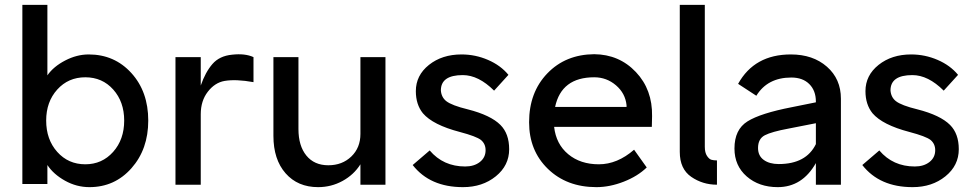

<svg xmlns="http://www.w3.org/2000/svg" viewBox="-20 -760 4007 790"><path d="M348 10Q295 10 247.5 -16.5Q200 -43 175 -81V-3H72V-740H175V-450Q200 -486 248 -511Q296 -536 345 -536Q451 -536 520.5 -459.5Q590 -383 590 -264Q590 -146 521 -68Q452 10 348 10ZM170 -264Q170 -186 215.5 -135Q261 -84 331 -84Q400 -84 445.5 -135Q491 -186 491 -264Q491 -341 446 -391.5Q401 -442 331 -442Q261 -442 215.5 -391.5Q170 -341 170 -264Z M702 0V-525H806V-408Q825 -463 854 -496.5Q883 -530 935 -535Q988 -541 1023 -525V-422Q951 -435 904 -427Q864 -420 835 -382.5Q806 -345 806 -290V0Z M1289 10Q1205 10 1155 -47Q1105 -104 1105 -201V-525H1208V-229Q1208 -160 1240.5 -120Q1273 -80 1331 -80Q1388 -80 1425.5 -116Q1463 -152 1463 -209V-525H1566V0H1463V-84Q1436 -41 1389.5 -15.5Q1343 10 1289 10Z M1885 10Q1749 10 1678 -81L1748 -141Q1804 -75 1894 -75Q1931 -75 1954.5 -93.5Q1978 -112 1978 -142Q1978 -168 1959 -184Q1940 -199 1872 -217Q1761 -246 1720 -294Q1691 -330 1691 -385Q1691 -450 1745 -493Q1799 -536 1879 -536Q1936 -536 1988 -513.5Q2040 -491 2072 -452L2013 -387Q1949 -451 1884 -451Q1794 -451 1794 -388Q1796 -360 1816 -344Q1839 -326 1905 -310Q1999 -286 2039 -246Q2075 -210 2075 -146Q2075 -79 2020 -34.5Q1965 10 1885 10Z M2434 10Q2312 10 2234.5 -65Q2157 -140 2157 -257Q2157 -380 2232 -458Q2307 -536 2425 -537Q2528 -536 2596.5 -463.5Q2665 -391 2663 -282L2662 -238H2260Q2268 -167 2318 -125.5Q2368 -84 2444 -84Q2520 -84 2589 -144L2641 -71Q2604 -35 2546.5 -12.5Q2489 10 2434 10ZM2264 -320H2558V-327Q2553 -376 2514.5 -409Q2476 -442 2425 -442Q2290 -442 2264 -320Z M2777 -135V-740H2880V-156Q2880 -132 2889 -118.5Q2898 -105 2907.5 -102.5Q2917 -100 2930 -100V0Q2871 0 2824 -32.5Q2777 -65 2777 -135Z M3337 -342Q3337 -387 3310 -414Q3283 -441 3236 -441Q3138 -441 3092 -366L3017 -415Q3084 -536 3234 -536Q3325 -536 3382.5 -485.5Q3440 -435 3440 -354V0H3337V-89Q3281 10 3180 10Q3103 10 3052.5 -34Q3002 -78 3002 -149Q3002 -227 3055.5 -260.5Q3109 -294 3238 -319L3337 -339ZM3099 -151Q3099 -119 3122.5 -102Q3146 -85 3184 -85Q3297 -85 3337 -167V-253L3225 -231Q3155 -218 3127 -203.5Q3099 -189 3099 -151Z M3735 10Q3599 10 3528 -81L3598 -141Q3654 -75 3744 -75Q3781 -75 3804.5 -93.5Q3828 -112 3828 -142Q3828 -168 3809 -184Q3790 -199 3722 -217Q3611 -246 3570 -294Q3541 -330 3541 -385Q3541 -450 3595 -493Q3649 -536 3729 -536Q3786 -536 3838 -513.5Q3890 -491 3922 -452L3863 -387Q3799 -451 3734 -451Q3644 -451 3644 -388Q3646 -360 3666 -344Q3689 -326 3755 -310Q3849 -286 3889 -246Q3925 -210 3925 -146Q3925 -79 3870 -34.5Q3815 10 3735 10Z"/></svg>

Font: Easer Grotesk
Style: Regular
Weight: 400
Designer: Boardeaser, Bonnie Shaver-Troup, Thomas Jockin
Foundry: Lexend
Version: Version 1.008;Glyphs 3.1.2 (3151)